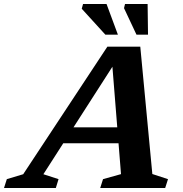

<svg xmlns="http://www.w3.org/2000/svg" viewBox="-85 -936 912 956"><path d="M191.5 -222.5 218 -302H559.5L532.5 -222.5ZM673.5 -69.5 751.5 -44 737.5 0H414L428 -44L517.5 -69L472 -637.5L498 -640L131 -68.5L206.5 -44L193 0H-65L-51 -44L30.5 -68.5L449.5 -703.5H613.5ZM502 -763.5H439.5L322 -892.5L328.5 -916H445.5ZM652 -763.5H594.5L532.5 -895.5L537.5 -916H650Z"/></svg>

Font: Newsreader 9pt SemiBold
Style: Italic
Weight: 600
Italic angle: -17°
Designer: Hugues Gentile
Foundry: Production Type
Version: Version 1.003